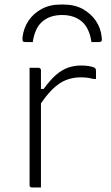

<svg xmlns="http://www.w3.org/2000/svg" viewBox="-20 -824 490 844"><path d="M146 -433H172Q200 -472 226 -494.5Q252 -517 279 -526.5Q306 -536 335 -536Q354 -536 367.5 -534Q381 -532 392 -528Q398 -526 400 -522Q402 -518 402 -511Q402 -507 402 -502.5Q402 -498 402 -494Q402 -490 402 -485.5Q402 -481 402 -477H390Q379 -480 366 -482Q353 -484 335 -484Q301 -484 271 -472.5Q241 -461 210.5 -431.5Q180 -402 146 -348ZM160 0Q154 0 147.5 0Q141 0 134.5 0Q128 0 121 0Q118 0 116 -0.5Q114 -1 112.5 -2.5Q111 -4 110.5 -6Q110 -8 110 -11Q110 -16 110 -47Q110 -78 110 -125Q110 -172 110 -226Q110 -280 110 -332.5Q110 -385 110 -426Q110 -462 110 -488Q110 -514 110 -526Q117 -526 123.5 -526Q130 -526 136.5 -526Q143 -526 149 -526Q153 -526 155 -524.5Q157 -523 158.5 -521Q160 -519 160 -515Q160 -509 160 -471Q160 -433 160 -375Q160 -317 160 -249.5Q160 -182 160 -116.5Q160 -51 160 0ZM253 -758Q200 -758 166.5 -729.5Q133 -701 124 -639Q116 -639 108.5 -639Q101 -639 93 -639Q83 -639 80.5 -643Q78 -647 79 -661Q84 -701 105.5 -733Q127 -765 163 -784.5Q199 -804 246 -804H260Q308 -804 343.5 -784.5Q379 -765 401 -733Q423 -701 427 -661Q429 -647 426 -643Q423 -639 413 -639Q405 -639 397.5 -639Q390 -639 382 -639Q373 -701 339.5 -729.5Q306 -758 253 -758Z"/></svg>

Font: Recursive Sans Linear Light
Style: Regular
Weight: 300
Version: Version 1.085